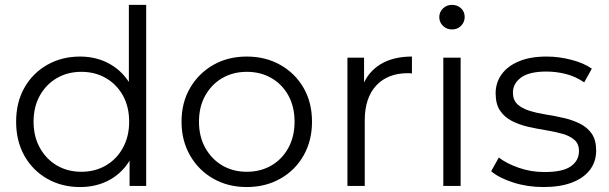

<svg xmlns="http://www.w3.org/2000/svg" viewBox="-20 -762 2495 787"><path d="M308.4 4.7Q233.4 4.7 173.9 -29.1Q114.3 -62.9 80.2 -123.2Q46.1 -183.6 46.1 -263Q46.1 -342.8 80.2 -402.7Q114.3 -462.6 173.9 -496.4Q233.4 -530.2 308.4 -530.2Q376.6 -530.2 431.4 -499Q486.3 -467.7 518.8 -408.4Q551.3 -349 551.3 -263Q551.3 -177.9 519.4 -117.8Q487.4 -57.8 432.6 -26.5Q377.7 4.7 308.4 4.7ZM313.5 -57.9Q369.3 -57.9 413.6 -83.5Q457.9 -109.2 483.6 -155.7Q509.4 -202.2 509.4 -263Q509.4 -324.8 483.6 -370.8Q457.9 -416.8 413.6 -442.2Q369.3 -467.6 313.5 -467.6Q257.7 -467.6 213.6 -442.2Q169.6 -416.8 143.6 -370.8Q117.6 -324.8 117.6 -263Q117.6 -202.2 143.6 -155.7Q169.6 -109.2 213.6 -83.5Q257.7 -57.9 313.5 -57.9ZM511.1 0V-158.3L518.2 -264L508.2 -369.7V-742H579.2V0Z M991.5 4.7Q914.6 4.7 854.3 -29.7Q794 -64 759.1 -124.7Q724.1 -185.5 724.1 -263.1Q724.1 -341.7 759.2 -401.6Q794.2 -461.5 854.3 -495.9Q914.4 -530.2 991.5 -530.2Q1068.6 -530.2 1129.2 -495.9Q1189.8 -461.6 1224.4 -401.7Q1258.9 -341.9 1258.9 -263.1Q1258.9 -185.3 1224.4 -124.6Q1190 -64 1129.1 -29.7Q1068.3 4.7 991.5 4.7ZM991.5 -57.9Q1047.9 -57.9 1092.2 -83.5Q1136.4 -109.2 1161.9 -155.7Q1187.4 -202.2 1187.4 -263Q1187.4 -324.8 1161.9 -370.8Q1136.4 -416.8 1092.2 -442.2Q1047.9 -467.6 991.8 -467.6Q935.7 -467.6 891.6 -442.2Q847.6 -416.8 821.6 -370.8Q795.6 -324.8 795.6 -263Q795.6 -202.2 821.6 -155.7Q847.6 -109.2 891.6 -83.5Q935.6 -57.9 991.5 -57.9Z M1404.1 0V-525.5H1472.3V-381.9L1465.2 -407Q1487.3 -466.5 1539.3 -498.4Q1591.2 -530.2 1668.5 -530.2V-460.9Q1664.1 -461.5 1660 -461.8Q1656 -462 1651.7 -462Q1569.5 -462 1522.3 -411.6Q1475.1 -361.2 1475.1 -268.4V0Z M1797.1 0V-525.5H1868.1V0ZM1832.6 -641.3Q1810.7 -641.3 1795.7 -656.1Q1780.6 -670.9 1780.6 -691.7Q1780.6 -712.9 1795.7 -727.4Q1810.7 -742 1832.6 -742Q1855 -742 1869.8 -728Q1884.7 -714 1884.7 -692.8Q1884.7 -671.5 1870.1 -656.4Q1855.5 -641.3 1832.6 -641.3Z M2207.2 4.7Q2142 4.7 2083.8 -13.9Q2025.7 -32.5 1993.3 -60.1L2024.6 -116.3Q2056.6 -91.6 2106.6 -74.2Q2156.6 -56.8 2211.8 -56.8Q2286.8 -56.8 2320 -80.3Q2353.2 -103.8 2353.2 -142.9Q2353.2 -172 2334.7 -188.4Q2316.3 -204.8 2285.9 -213.4Q2255.6 -222.1 2219 -228Q2182.4 -233.8 2145.8 -242.1Q2109.2 -250.4 2078.9 -265.8Q2048.5 -281.1 2030.1 -308Q2011.6 -334.9 2011.6 -379.6Q2011.6 -423.1 2036 -457.1Q2060.4 -491.1 2106.8 -510.6Q2153.3 -530.2 2220.1 -530.2Q2271 -530.2 2322.2 -516.8Q2373.5 -503.5 2405.9 -480.6L2374.6 -424.4Q2340.2 -448.2 2300.2 -458.5Q2260.2 -468.7 2219.6 -468.7Q2149.3 -468.7 2115.9 -444.2Q2082.5 -419.7 2082.5 -382.5Q2082.5 -351.8 2100.9 -334.7Q2119.4 -317.6 2149.7 -308.1Q2180.1 -298.7 2216.7 -292.8Q2253.3 -287 2289.6 -278.7Q2326 -270.4 2356.4 -255.5Q2386.7 -240.7 2405.2 -214.5Q2423.6 -188.3 2423.6 -144.6Q2423.6 -99.4 2398.1 -65.7Q2372.5 -32.1 2324.4 -13.7Q2276.2 4.7 2207.2 4.7Z"/></svg>

Font: Montserrat Thin
Style: Regular
Weight: 100
Designer: Julieta Ulanovsky
Foundry: Julieta Ulanovsky
Version: Version 9.000